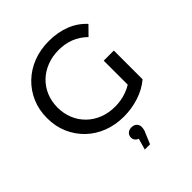

<svg xmlns="http://www.w3.org/2000/svg" viewBox="-259 -867 1289 1289"><g transform="rotate(-45 386.0 -222.5)"><path d="M421 8Q341 8 272.5 -18.5Q204 -45 154 -93.5Q104 -142 76 -207Q48 -272 48 -350Q48 -428 76 -493Q104 -558 154.5 -606.5Q205 -655 273 -681.5Q341 -708 423 -708Q506 -708 575 -681Q644 -654 692 -601L630 -538Q587 -580 536.5 -599.5Q486 -619 427 -619Q367 -619 315.5 -599Q264 -579 226.5 -543Q189 -507 168.5 -457.5Q148 -408 148 -350Q148 -293 168.5 -243.5Q189 -194 226.5 -157.5Q264 -121 315 -101Q366 -81 426 -81Q482 -81 533 -99Q563 -109 590 -126V-354H686V-81Q634 -37 564.5 -14.5Q495 8 421 8ZM363 263 386 183Q375 180 368 173Q354 160 354 140Q354 120 368 107Q382 94 405 94Q429 94 442.5 107.5Q456 121 456 140Q456 150 453.5 163Q451 176 443 191L413 263Z"/></g></svg>

Font: Montserrat Z Med
Style: Regular
Weight: 500
Designer: Julieta Ulanovsky
Foundry: Julieta Ulanovsky
Version: Version 8.000